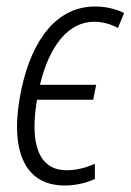

<svg xmlns="http://www.w3.org/2000/svg" viewBox="-20 -561 402 591"><path d="M179 10C213 10 246 2 272 -10V-57C242 -43 211 -37 185 -37C98 -37 71 -120 94 -254H267L276 -300H103C132 -420 190 -494 270 -494C297 -494 323 -486 343 -475L362 -521C336 -534 304 -541 273 -541C155 -541 79 -440 46 -287C8 -109 49 10 179 10Z"/></svg>

Font: Noto Sans Condensed Light
Style: Italic
Weight: 300
Width: 3
Italic angle: -12°
Designer: Monotype Design Team
Foundry: Monotype Imaging Inc.
Version: Version 2.013